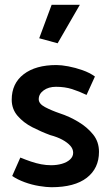

<svg xmlns="http://www.w3.org/2000/svg" viewBox="-20 -770 462 803"><path d="M31 -34Q53 -19 83 -8Q113 3 144 8Q175 13 195 13Q292 13 343 -26.5Q394 -66 394 -135Q394 -177 369.5 -207.5Q345 -238 307.5 -260.5Q270 -283 230 -296Q195 -308 168.5 -322Q142 -336 142 -355Q142 -377 162.5 -392Q183 -407 214 -407Q251 -407 281 -397.5Q311 -388 342 -373L377 -450Q355 -466 325 -476.5Q295 -487 266 -492.5Q237 -498 216 -498Q129 -498 79 -459.5Q29 -421 29 -353Q29 -314 53.5 -285.5Q78 -257 115 -238Q152 -219 190 -205Q220 -197 241 -185.5Q262 -174 274 -160.5Q286 -147 286 -131Q286 -115 273 -103Q260 -91 239 -85Q218 -79 194 -79Q173 -79 152 -83Q131 -87 109 -94.5Q87 -102 65 -111ZM221 -589 314 -750H196L144 -610Z"/></svg>

Font: Catamaran SemiBold
Style: Regular
Weight: 600
Designer: Pria Ravichandran
Version: Version 2.000